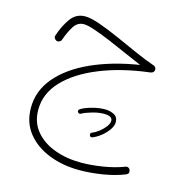

<svg xmlns="http://www.w3.org/2000/svg" viewBox="-102 -495 845 877"><g transform="rotate(15 320.0 -56.0)"><path d="M195.3 -399.4Q221.7 -399.4 265.9 -383.8Q310.1 -368.2 361.6 -345.2Q413.1 -322.3 463.1 -300Q513.2 -277.8 551.8 -264.6Q565.9 -260.3 565.9 -247.1Q565.9 -231.9 548.3 -229Q415.5 -212.9 313.7 -171.6Q211.9 -130.4 154.5 -69.6Q97.2 -8.8 97.2 67.4Q97.2 127 131.3 168Q165.5 209 222.4 230Q279.3 251 347.2 251Q395.5 251 450.2 242.2Q504.9 233.4 548.3 216.8Q555.7 213.4 562.3 216.3Q568.8 219.2 571.3 226.1Q577.6 242.7 561 249.5Q516.1 267.6 458.7 276.9Q401.4 286.1 349.1 286.1Q271.5 286.1 206.3 260.7Q141.1 235.4 101.8 186.5Q62.5 137.7 62.5 67.4Q62.5 -12.7 116.7 -76.9Q170.9 -141.1 268.1 -185.3Q365.2 -229.5 493.7 -250Q461.9 -263.2 419.2 -282.2Q376.5 -301.3 332.8 -319.8Q289.1 -338.4 252.9 -350.8Q216.8 -363.3 198.2 -363.3Q168 -363.3 150.4 -335.2Q132.8 -307.1 119.6 -269.5Q118.2 -263.2 111.3 -259.3Q104.5 -255.4 97.2 -257.3Q90.8 -259.3 86.7 -265.9Q82.5 -272.5 85 -279.8Q100.6 -327.6 126.2 -363.5Q151.9 -399.4 195.3 -399.4ZM276.4 32.7Q270 24.9 278.8 17.6Q293 7.3 326.9 -2.7Q360.8 -12.7 392.6 -12.7Q415.5 -12.7 434.6 -2.9Q453.6 6.8 454.1 31.2Q454.1 49.3 440.2 68.8Q426.3 88.4 406.5 103.8Q386.7 119.1 368.2 126Q357.9 129.4 355 118.7Q352.5 108.9 361.8 105.5Q377.4 99.6 393.8 86.7Q410.2 73.7 421.4 58.6Q432.6 43.5 432.6 31.2Q432.6 8.3 392.6 8.3Q365.7 8.3 334.2 17.8Q302.7 27.3 291.5 34.7Q282.2 40 276.4 32.7Z"/></g></svg>

Font: Mikhak-FD ExtraLight
Style: Regular
Weight: 200
Designer: Amin Abedi
Version: Version 3.2